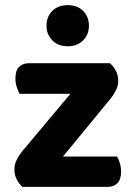

<svg xmlns="http://www.w3.org/2000/svg" viewBox="-20 -727 519 747"><path d="M67 0Q53 -13 44.5 -30Q36 -47 36 -68Q36 -87 44.5 -104.5Q53 -122 66 -138L254 -362H56Q51 -372 45.5 -387.5Q40 -403 40 -421Q40 -453 54.5 -467Q69 -481 92 -481H408Q422 -468 431 -451Q440 -434 440 -412Q440 -394 431.5 -376.5Q423 -359 410 -343L225 -118H435Q441 -109 446 -93Q451 -77 451 -60Q451 -28 436.5 -14Q422 0 399 0ZM326 -627Q326 -593 303.5 -570Q281 -547 244 -547Q206 -547 183.5 -570Q161 -593 161 -627Q161 -662 183.5 -684.5Q206 -707 244 -707Q281 -707 303.5 -684.5Q326 -662 326 -627Z"/></svg>

Font: Baloo Thambi 2
Style: Bold
Weight: 700
Designer: Aadarsh Rajan and Ek Type
Foundry: Ek Type
Version: Version 1.640;hotconv 1.0.111;makeotfexe 2.5.65597; ttfautoh